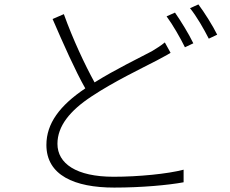

<svg xmlns="http://www.w3.org/2000/svg" viewBox="-20 -819 1040 869"><path d="M772 -762 734 -745C762 -707 797 -646 817 -605L855 -623C834 -667 797 -726 772 -762ZM878 -799 840 -782C870 -745 902 -689 925 -644L963 -662C944 -701 905 -763 878 -799ZM269 -755 218 -733C266 -622 321 -498 366 -419C250 -341 190 -260 190 -163C190 -26 317 30 497 30C620 30 741 19 811 6V-51C739 -32 607 -19 494 -19C325 -19 240 -79 240 -168C240 -248 296 -318 395 -383C496 -450 618 -508 689 -545C714 -559 735 -569 752 -580L726 -627C708 -612 690 -601 667 -587C607 -555 504 -506 408 -446C364 -526 310 -641 269 -755Z"/></svg>

Font: Noto Sans HK Light
Style: Regular
Weight: 300
Designer: Ryoko NISHIZUKA 西塚涼子 (kana, bopomofo & ideographs); Paul D. Hunt (Latin, Greek & Cyrillic); Sandoll Communications 산돌커뮤니
Foundry: Adobe
Version: Version 2.004;hotconv 1.0.118;makeotfexe 2.5.65603